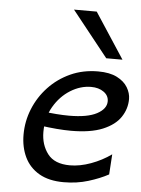

<svg xmlns="http://www.w3.org/2000/svg" viewBox="-55 -809 635 864"><g transform="rotate(5 263.0 -377.0)"><path d="M472.2 -131.8 466.3 -40.5Q427.7 -19.5 376.2 -3.7Q324.7 12.2 265.1 12.2Q198.2 12.2 154.1 -13.4Q109.9 -39.1 88.4 -84Q66.9 -128.9 66.9 -185.5Q66.9 -246.1 89.6 -302Q112.3 -357.9 153.8 -402.1Q195.3 -446.3 252 -472.2Q308.6 -498 377 -498Q429.2 -498 462.2 -481.2Q495.1 -464.4 510.5 -438.5Q525.9 -412.6 525.9 -386.2Q525.9 -341.8 500.7 -304.2Q475.6 -266.6 420.9 -243.9Q366.2 -221.2 277.8 -221.2Q218.3 -221.2 136.2 -232.9V-297.9Q173.8 -293 205.6 -290.5Q237.3 -288.1 263.2 -288.1Q346.2 -288.1 388.7 -310.8Q431.2 -333.5 431.2 -367.7Q431.2 -393.6 408.4 -409.7Q385.7 -425.8 351.6 -425.8Q303.2 -425.8 258.1 -397.7Q212.9 -369.6 183.8 -319.8Q154.8 -270 154.8 -205.1Q154.8 -147.5 185.8 -106.7Q216.8 -65.9 286.6 -65.9Q331.5 -65.9 381.1 -84Q430.7 -102.1 472.2 -131.8ZM244.1 -765.6H346.7L481 -560.1H407.7Z"/></g></svg>

Font: Andika
Style: Italic
Weight: 400
Italic angle: -14°
Designer: Victor Gaultney, Annie Olsen, Julie Remington, Don Collingsworth, Eric Hays, Becca Hirsbrunner
Foundry: SIL International
Version: Version 6.101